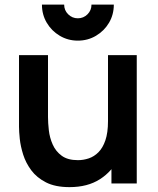

<svg xmlns="http://www.w3.org/2000/svg" viewBox="-20 -772 666 808"><path d="M307.5 -601Q266 -601 231.5 -621.5Q197 -642 176.8 -676.2Q156.5 -710.5 156.5 -752.5H250Q250 -728.5 267 -711.8Q284 -695 307.5 -695Q331.5 -695 348.2 -711.8Q365 -728.5 365 -752.5H459Q459 -710.5 438.8 -676.2Q418.5 -642 384 -621.5Q349.5 -601 307.5 -601ZM272.5 15.5Q212.5 15.5 173.5 -4.5Q134.5 -24.5 111.5 -55.5Q88.5 -86.5 77.5 -121.5Q66.5 -156.5 63.2 -187.8Q60 -219 60 -238.5V-540H182V-280Q182 -255 185.5 -223.8Q189 -192.5 201.8 -163.8Q214.5 -135 239.8 -116.5Q265 -98 308 -98Q331 -98 353.5 -105.5Q376 -113 394.2 -131.2Q412.5 -149.5 423.5 -181.5Q434.5 -213.5 434.5 -262.5L506 -232Q506 -163 479.2 -107Q452.5 -51 400.5 -17.8Q348.5 15.5 272.5 15.5ZM449 0V-167.5H434.5V-540H555.5V0Z"/></svg>

Font: Manrope ExtraLight
Style: Bold
Weight: 700
Version: Version 4.504